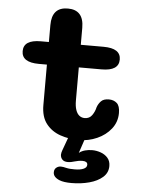

<svg xmlns="http://www.w3.org/2000/svg" viewBox="-59 -702 737 981"><g transform="rotate(5 309.5 -211.5)"><path d="M125.8 -360.1Q37.7 -360.1 37.7 -418.1Q37.7 -476 125.8 -476H167.2V-563.1Q167.2 -654.9 249.1 -654.9Q330.8 -654.9 330.8 -563.1V-476H447.7Q535.8 -476 535.8 -418.1Q535.8 -360.1 447.7 -360.1H330.8V-190.1Q330.8 -161.1 337.4 -142Q343.9 -123 355.7 -113.8Q367.4 -104.7 382.9 -104.7Q407.7 -104.7 421 -124Q434.4 -143.3 438.9 -164.8Q445.2 -183.2 458.3 -196.8Q471.4 -210.5 498.3 -210.5Q523.2 -210.5 539.3 -196.2Q555.4 -181.9 555.4 -145.7Q555.4 -99.5 527.8 -64.4Q500.2 -29.3 456.2 -9.9Q412.2 9.6 363 9.6Q312.7 9.6 267.8 -5.9Q222.9 -21.4 195.1 -56.9Q167.2 -92.4 167.2 -152.7V-360.1ZM344.5 231.8Q325.1 231.8 309.5 229.6Q294 227.4 282.8 222.9Q250.2 209.5 250.2 185Q250.2 169.2 260.4 161Q270.5 152.7 283.7 152.7Q295.1 152.7 311.8 157.1Q321 159.3 331.8 160.1Q342.6 160.8 355.6 160.8Q383.1 160.8 400.2 153.5Q417.2 146.2 417.2 132.2Q417.2 122.9 410.5 118.5Q403.7 114.1 391.9 114.1Q381.2 114.1 371.3 115.8Q361.5 117.4 352.5 120.2Q343.5 123.1 334.5 124.8Q325.6 126.6 316.5 126.6Q297.2 126.6 288 116.3Q278.8 106.1 278.8 91.6Q278.8 86.5 280.3 80.7Q281.8 74.9 283.7 69.6L309 0Q314.7 -14.9 328.8 -27.2Q342.9 -39.6 362.1 -39.6Q377.2 -39.6 387.3 -33.1Q397.5 -26.6 397.5 -14.2Q397.5 -11.1 396.4 -7.3Q395.3 -3.5 394 0L368.8 75Q382.8 64.3 399.9 59.8Q417 55.2 436.1 55.2Q458.1 55.2 479.7 62.8Q501.2 70.3 515.7 86.5Q530.2 102.8 530.2 128.5Q530.2 163.1 504 186.1Q477.8 209.1 435.4 220.4Q393.1 231.8 344.5 231.8Z"/></g></svg>

Font: Sono ExtraLight
Style: Regular
Weight: 200
Designer: Tyler Finck
Foundry: Tyler Finck
Version: Version 2.112